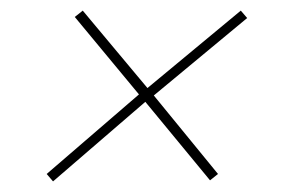

<svg xmlns="http://www.w3.org/2000/svg" viewBox="-20 -471 540 362"><path d="M80 -129 68 -143 242 -293 121 -439 136 -451 258 -305 434 -451 446 -437 270 -291 391 -143 376 -131 254 -279Z"/></svg>

Font: DM Sans 28pt Thin
Style: Italic
Weight: 250
Italic angle: -10°
Version: Version 4.004;gftools[0.9.30]